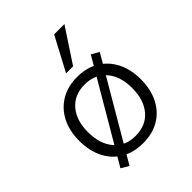

<svg xmlns="http://www.w3.org/2000/svg" viewBox="-222 -877 1044 1044"><g transform="rotate(-45 300.0 -355.0)"><path d="M300 8Q228 8 174.5 -23.5Q121 -55 92 -112.5Q63 -170 63 -247Q63 -323 92 -380Q121 -437 174.5 -469Q228 -501 300 -501Q373 -501 426 -469Q479 -437 508 -380Q537 -323 537 -247Q537 -170 508 -112.5Q479 -55 426 -23.5Q373 8 300 8ZM299 -49Q379 -49 424.5 -102.5Q470 -156 470 -247Q470 -337 424.5 -390Q379 -443 300 -443Q221 -443 175.5 -390Q130 -337 130 -247Q130 -156 175.5 -102.5Q221 -49 299 -49ZM160 43 116 17 440 -535 484 -510ZM272 -557 376 -753H455L326 -557Z"/></g></svg>

Font: Nunito Sans 8pt Light
Style: Regular
Weight: 300
Version: Version 3.101;gftools[0.9.27]